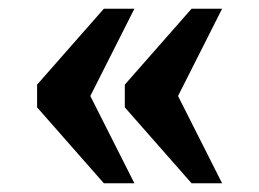

<svg xmlns="http://www.w3.org/2000/svg" viewBox="-20 -490 594 440"><path d="M419 -70 266 -244V-296L419 -470H489L388 -270L489 -70ZM218 -70 65 -244V-296L218 -470H288L187 -270L288 -70Z"/></svg>

Font: Noto Serif Armenian
Style: Bold
Weight: 700
Version: Version 2.007